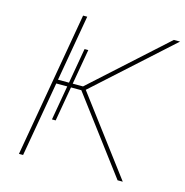

<svg xmlns="http://www.w3.org/2000/svg" viewBox="-104 -797 864 895"><g transform="rotate(15 328.0 -350.0)"><path d="M270 -362H139L142 -381H273L626 -700H656L284 -364L282 -379L567 0H542ZM188 -700H208L86 0H66ZM235 -551H253L191 -195H173Z"/></g></svg>

Font: Fixel Italic Variable 20240409 Display Thin
Style: Italic
Weight: 100
Italic angle: -10°
Designer: AlfaBravo + MacPaw
Foundry: Kyrylo Tkachov, Marchela Mozhyna, Serhii Makarenko, Maria Weinstein, Zakhar Kryvoshyya
Version: Version 1.211;Glyphs 3.2 (3225)